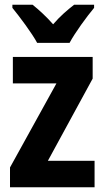

<svg xmlns="http://www.w3.org/2000/svg" viewBox="-20 -786 439 806"><path d="M136 -606H272C295 -649 344 -716 375 -753V-766H291C263 -744 234 -720 203 -684C174 -717 143 -745 117 -766H32V-753C63 -715 114 -647 136 -606ZM377 0V-111H181L369 -456V-547H34V-436H217L22 -83V0Z"/></svg>

Font: Noto Sans Ethiopic Condensed
Style: Bold
Weight: 700
Width: 3
Designer: Monotype Design Team
Foundry: Monotype Imaging Inc.
Version: Version 2.102